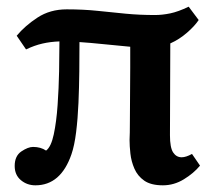

<svg xmlns="http://www.w3.org/2000/svg" viewBox="-20 -539 642 575"><path d="M86 16Q61 16 42.5 0.5Q24 -15 24 -42Q24 -72 44 -85.5Q64 -99 79 -99Q102 -99 118 -88Q133 -99 141 -136.5Q149 -174 152.5 -224.5Q156 -275 157 -325.5Q158 -376 158 -415Q131 -414 107 -408.5Q83 -403 58 -391L30 -432Q55 -462 92.5 -486.5Q130 -511 180 -511Q230 -511 272.5 -506.5Q315 -502 356.5 -498Q398 -494 444 -494Q466 -494 490 -499Q514 -504 545 -519L575 -479Q563 -461 540 -441Q517 -421 490 -409Q490 -341 489.5 -271.5Q489 -202 489 -134Q489 -97 498.5 -82.5Q508 -68 524 -68Q537 -68 555 -78L579 -43Q560 -20 530.5 -2Q501 16 468 16Q432 16 412 2Q392 -12 382.5 -34Q373 -56 370.5 -79Q368 -102 368 -120Q369 -138 369 -174.5Q369 -211 369.5 -254.5Q370 -298 370 -337Q370 -376 370 -399Q336 -402 292.5 -406.5Q249 -411 218 -413Q218 -373 217.5 -325.5Q217 -278 215 -231Q213 -184 208 -143.5Q203 -103 194 -77Q162 16 86 16Z"/></svg>

Font: Lora SemiBold
Style: Regular
Weight: 600
Designer: Olga Karpushina, Alexei Vanyashin (Cyrillic)
Foundry: Cyreal
Version: Version 3.011; ttfautohint (v1.8.4.7-5d5b)